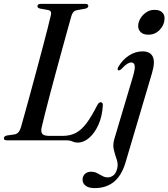

<svg xmlns="http://www.w3.org/2000/svg" viewBox="-20 -720 864 985"><path d="M320 0H16Q-1 0 0 -11.5Q0.5 -21.5 16 -25L54.5 -30.5Q77 -34.5 86.5 -64Q94.5 -91.5 107.2 -137.8Q120 -184 135.5 -240.5Q151 -297 167 -357Q183 -417 198 -473Q213 -529 224.2 -573.8Q235.5 -618.5 241.5 -644.5Q245.5 -665 227.5 -668.5L185.5 -676Q172 -679 172 -688Q172 -700 190 -700H418Q433 -700 433 -689.5Q433 -679.5 417.5 -675.5L373 -667.5Q354.5 -664.5 346.5 -639Q338.5 -611 325.8 -564.8Q313 -518.5 297.5 -462Q282 -405.5 266 -346.5Q250 -287.5 235.5 -232.5Q221 -177.5 210 -133.8Q199 -90 193.5 -65.5Q188.5 -42 197.8 -32.5Q207 -23 232 -23H303Q340.5 -23 369.2 -38.2Q398 -53.5 423.8 -87.8Q449.5 -122 478 -178.5Q486.5 -195.5 496.5 -195.5Q508 -195.5 507.5 -180Q504.5 -123.5 485.2 -80.5Q466 -37.5 437.8 -13Q409.5 11.5 379 11.5Q364 11.5 352 5.8Q340 0 320 0ZM740.5 -542Q714.5 -542 701 -556Q687.5 -570 689 -590Q690 -608.5 701.2 -626.8Q712.5 -645 731 -657.2Q749.5 -669.5 772.5 -669.5Q800.5 -669.5 813.2 -655.5Q826 -641.5 824 -621Q822.5 -591 799 -566.5Q775.5 -542 740.5 -542ZM759.5 -344 624 113.5Q603.5 181.5 564 213.2Q524.5 245 466 245Q435 245 419.2 232.8Q403.5 220.5 403.5 201.5Q403.5 184.5 415.2 172.8Q427 161 447 161Q464.5 161 478.5 168.2Q492.5 175.5 505.2 182.8Q518 190 533 190Q548 190 562 179.5Q576 169 582 141Q586.5 120 578.5 97.5Q570.5 75 564 48.8Q557.5 22.5 567 -8.5L661 -324Q674 -367.5 671 -383.5Q668 -399.5 654 -399.5Q644 -399.5 632.5 -392.5Q621 -385.5 603 -366Q593 -357 587 -359.5Q579.5 -363 588 -378.5Q609.5 -414.5 642.2 -435.5Q675 -456.5 711.5 -456.5Q750.5 -456.5 763.8 -429.2Q777 -402 759.5 -344Z"/></svg>

Font: Fraunces 72pt
Style: Italic
Weight: 400
Italic angle: -16°
Version: Version 1.000;[b76b70a41]